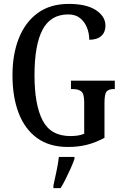

<svg xmlns="http://www.w3.org/2000/svg" viewBox="-20 -744 632 985"><path d="M329 10Q233 10 170 -36Q107 -82 75.5 -164.5Q44 -247 44 -358Q44 -466 77 -548.5Q110 -631 174 -677.5Q238 -724 333 -724Q423 -724 472 -692Q521 -660 521 -612Q521 -579 499.5 -559.5Q478 -540 438 -540Q438 -572 426.5 -601.5Q415 -631 391.5 -650.5Q368 -670 330 -670Q240 -670 198.5 -592Q157 -514 157 -358Q157 -207 198.5 -126.5Q240 -46 341 -46Q360 -46 378 -48.5Q396 -51 412 -58V-219Q412 -263 397 -275Q382 -287 354 -287H344V-330H569V-287H562Q538 -287 527 -274.5Q516 -262 516 -215V-37Q472 -13 427 -1.5Q382 10 329 10ZM254 208Q261 175 269.5 136Q278 97 282 61H362V71Q355 92 343 119Q331 146 317.5 173Q304 200 291 221H254Z"/></svg>

Font: Noto Serif Lao ExtraCondensed Medium
Style: Regular
Weight: 500
Width: 2
Designer: Monotype Design Team
Foundry: Monotype Imaging Inc.
Version: Version 2.003; ttfautohint (v1.8.4.7-5d5b)